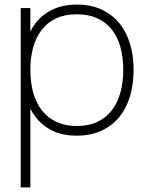

<svg xmlns="http://www.w3.org/2000/svg" viewBox="-20 -575 641 835"><path d="M70 240V-540H112V240ZM314 15Q254 15 209.5 -6Q165 -27 135.5 -65Q106 -103 91.5 -155.5Q77 -208 77 -271Q77 -335 92 -387.2Q107 -439.5 136.8 -476.8Q166.5 -514 210.8 -534.5Q255 -555 314 -555Q374.5 -555 420.5 -534Q466.5 -513 497.8 -475.5Q529 -438 545 -385.8Q561 -333.5 561 -271Q561 -207 544.8 -154.2Q528.5 -101.5 497 -64Q465.5 -26.5 419.5 -5.8Q373.5 15 314 15ZM314 -27Q365 -27 403 -44.8Q441 -62.5 466 -94.8Q491 -127 503.5 -171.8Q516 -216.5 516 -271Q516 -326 503.5 -370.8Q491 -415.5 465.8 -447Q440.5 -478.5 402.5 -495.8Q364.5 -513 314 -513Q262.5 -513 224.5 -495.2Q186.5 -477.5 161.5 -445.2Q136.5 -413 124.2 -368.8Q112 -324.5 112 -271Q112 -216 124.8 -171Q137.5 -126 163 -94Q188.5 -62 226.2 -44.5Q264 -27 314 -27Z"/></svg>

Font: Vela Sans GX ExtLt
Style: Regular
Weight: 200
Designer: Principal design: Mikhail Sharanda - project Manrope.
Design modification: Ravid Balaliev
Foundry: Mikhail Sharanda
Version: Version 1.001